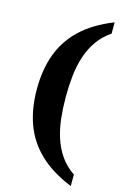

<svg xmlns="http://www.w3.org/2000/svg" viewBox="-136 -833 671 1032"><g transform="rotate(15 200.0 -316.5)"><path d="M368 139Q257 94 188.5 28.5Q120 -37 88.5 -123.5Q57 -210 57 -318Q57 -426 88.5 -512Q120 -598 188.5 -663Q257 -728 368 -772V-709Q322 -678 292.5 -635.5Q263 -593 246.5 -542Q230 -491 224 -434Q218 -377 218 -318Q218 -258 224 -201Q230 -144 246.5 -92.5Q263 -41 292.5 1.5Q322 44 368 75Z"/></g></svg>

Font: Noto Serif Tamil
Style: Regular
Weight: 400
Designer: Indian Type Foundry, Tom Grace, and the Monotype Design Team
Foundry: Monotype Imaging Inc.
Version: Version 2.003